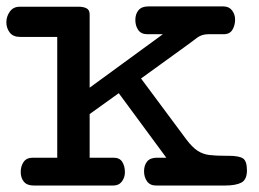

<svg xmlns="http://www.w3.org/2000/svg" viewBox="-23 -573 800 593"><path d="M81.1 0Q60.5 0 50.8 -11.7Q41 -23.4 41 -42Q41 -60.1 50 -73Q59.1 -85.9 78.1 -85.9H153.8V-459H39.1Q17.1 -459 6.8 -472.9Q-3.4 -486.8 -3.4 -503.9Q-3.4 -522 7.3 -537.1Q18.1 -552.2 37.6 -552.2H220.7Q234.4 -552.2 244.1 -547.4Q253.9 -542.5 253.9 -528.3V-302.2L480 -467.3H432.1Q413.1 -467.3 404.1 -480.2Q395 -493.2 395 -511.2Q395 -529.8 404.8 -541.5Q414.6 -553.2 435.1 -553.2H667Q684.1 -553.2 693.6 -541Q703.1 -528.8 703.1 -512.7Q703.1 -494.6 694.8 -481Q686.5 -467.3 668 -467.3H620.1Q600.6 -467.3 586.2 -456.8Q571.8 -446.3 559.1 -436.5L412.6 -330.6L552.7 -142.1Q570.8 -118.2 587.2 -107.4Q603.5 -96.7 624 -94.2Q644.5 -91.8 675.8 -91.8H683.1Q715.8 -91.8 727.8 -83.5Q739.7 -75.2 739.7 -46.9Q739.7 -18.1 722.4 -9Q705.1 0 671.9 0H459Q440.4 0 431.2 -12.9Q421.9 -25.9 421.9 -43.9Q421.9 -62.5 431.4 -74.2Q440.9 -85.9 461.9 -85.9H490.7L343.8 -285.2L253.9 -220.7V-85.9H328.1Q346.7 -85.9 354.7 -72.8Q362.8 -59.6 362.8 -41Q362.8 -24.9 353.5 -12.5Q344.2 0 327.1 0Z"/></svg>

Font: Cutive
Style: Regular
Weight: 400
Version: Version 1.100; ttfautohint (v1.8.4.7-5d5b)